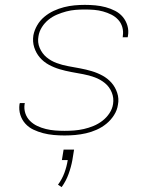

<svg xmlns="http://www.w3.org/2000/svg" viewBox="-20 -548 640 788"><path d="M245 8Q223 8 200.5 6Q178 4 157 -1.5Q136 -7 117 -16Q98 -25 84 -40.5Q70 -56 63.5 -76.5Q57 -97 60 -120Q61 -121 61 -122.5Q61 -124 61 -125H82Q82 -124 81.5 -123Q81 -122 81 -121Q78 -101 84 -83Q90 -65 103 -52Q116 -39 133 -31Q150 -23 168.5 -18.5Q187 -14 206 -12.5Q225 -11 245 -11Q265 -11 284.5 -12.5Q304 -14 324 -18.5Q344 -23 363.5 -31Q383 -39 400 -52Q417 -65 429 -83Q441 -101 444 -121Q448 -146 438.5 -169Q429 -192 410.5 -207Q392 -222 369 -230.5Q346 -239 321.5 -243.5Q297 -248 272.5 -252.5Q248 -257 224.5 -264Q201 -271 180 -282.5Q159 -294 143.5 -312Q128 -330 120.5 -353.5Q113 -377 117 -403Q121 -424 132.5 -444Q144 -464 162 -479Q180 -494 200.5 -503.5Q221 -513 242.5 -518.5Q264 -524 285.5 -526Q307 -528 328 -528Q350 -528 371.5 -526Q393 -524 413.5 -518.5Q434 -513 452.5 -503.5Q471 -494 484 -478.5Q497 -463 503 -442.5Q509 -422 505 -400Q505 -399 504.5 -397.5Q504 -396 504 -395H483Q484 -396 484 -397Q484 -398 484 -400Q487 -419 482 -436.5Q477 -454 465 -467Q453 -480 437 -488Q421 -496 403 -501Q385 -506 366.5 -507.5Q348 -509 328 -509Q309 -509 290 -507.5Q271 -506 252 -501Q233 -496 214 -488Q195 -480 179 -467Q163 -454 152 -436.5Q141 -419 138 -400Q133 -374 143 -351Q153 -328 171 -313Q189 -298 212 -289.5Q235 -281 259.5 -276.5Q284 -272 308.5 -267.5Q333 -263 356.5 -256Q380 -249 401 -237.5Q422 -226 437.5 -208.5Q453 -191 461 -167Q469 -143 464 -118Q461 -96 448 -75.5Q435 -55 416.5 -40Q398 -25 376.5 -15.5Q355 -6 333 -1Q311 4 289 6Q267 8 245 8ZM233 220 218 210Q235 187 244.5 161Q254 135 258 109H234L241 66H284L277 109Q272 137 261.5 166Q251 195 233 220Z"/></svg>

Font: Iosevka SS04 Thin Extended
Style: Italic
Weight: 100
Width: 7
Italic angle: -9°
Monospace: yes
Designer: Belleve Invis
Foundry: Belleve Invis
Version: Version 19.0.0; ttfautohint (v1.8.4)